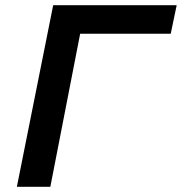

<svg xmlns="http://www.w3.org/2000/svg" viewBox="-20 -720 701 740"><path d="M45 0 185 -700H661L638 -590H259L295 -621L174 0Z"/></svg>

Font: MOST Montserrat SemiBold
Style: Italic
Weight: 600
Italic angle: -11.3°
Designer: Julieta Ulanovsky
Foundry: Julieta Ulanovsky
Version: Version 8.000;March 11, 2024;FontCreator 15.0.0.2926 64-bit